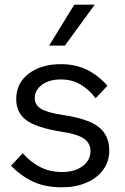

<svg xmlns="http://www.w3.org/2000/svg" viewBox="-20 -781 532 817"><path d="M27 -76 77 -129Q109 -92 150.5 -70.5Q192 -49 244 -49Q298 -49 331.5 -74Q365 -99 365 -139Q365 -172 336.5 -191.5Q308 -211 239 -221Q134 -238 91.5 -270Q49 -302 49 -359Q49 -427 102 -467.5Q155 -508 239 -508Q301 -508 350 -484Q399 -460 437 -416L387 -363Q359 -400 322.5 -421.5Q286 -443 239 -443Q190 -443 159 -420.5Q128 -398 128 -363Q128 -335 154 -318.5Q180 -302 246 -292Q355 -276 400 -240.5Q445 -205 445 -140Q445 -94 419 -58.5Q393 -23 347.5 -3.5Q302 16 244 16Q172 16 120 -8.5Q68 -33 27 -76ZM383 -761 256 -587H189L296 -761Z"/></svg>

Font: Wix Madefor Text
Style: Regular
Weight: 400
Designer: Dalton Maag Ltd
Foundry: Dalton Maag Ltd
Version: Version 3.100